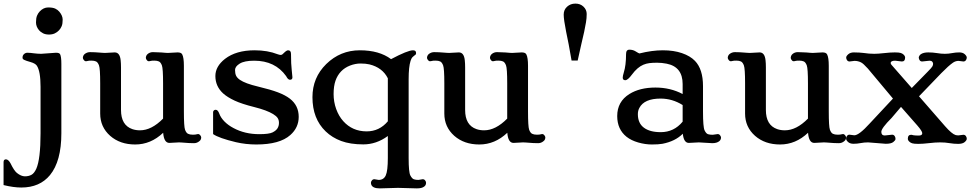

<svg xmlns="http://www.w3.org/2000/svg" viewBox="-56 -795 5418 1072"><path d="M162.1 -626Q145 -646.5 145 -669.9Q145 -693.4 150.6 -707.3Q156.2 -721.2 166 -731.4Q187 -753.4 212.9 -753.4Q238.8 -753.4 252.7 -746.8Q266.6 -740.2 275.4 -729.5Q293.9 -707.5 293.9 -685.1Q293.9 -662.6 288.6 -649.4Q283.2 -636.2 273.4 -625.7Q263.7 -615.2 249.8 -608.6Q235.8 -602.1 217.5 -602.1Q199.2 -602.1 185.3 -608.6Q171.4 -615.2 162.1 -626ZM-36.1 110.4Q-36.1 94.7 -22.9 94.7Q-9.3 94.7 2.9 117.2Q22.5 157.7 38.1 170.4Q62 189.5 83 189.5Q104 189.5 119.4 181.2Q134.8 172.9 146.5 147.5Q170.4 93.3 170.4 -50.8V-310.5Q170.4 -397.5 149.4 -428.7Q140.1 -441.4 114.7 -448.5Q89.4 -455.6 79.6 -460.4Q69.8 -465.3 69.8 -471.9Q69.8 -478.5 71.3 -482.9Q72.8 -487.3 76.2 -491.2Q85 -500.5 96.9 -500.5Q108.9 -500.5 115.7 -499.5Q122.6 -498.5 130.9 -497.6Q154.8 -494.6 173.8 -494.6L256.3 -500.5Q274.9 -500.5 279.3 -492.7Q286.6 -479.5 286.6 -438V-50.8Q286.6 105 223.1 182.6Q166 252 63 252Q19.5 252 -36.1 238.3Z M855 -53.7Q786.1 11.7 698.7 11.7Q614.3 11.7 559.1 -36.6Q503.4 -85.9 503.4 -161.1V-330.1Q503.4 -412.1 496.8 -429.7Q490.2 -447.3 480.2 -451.9Q470.2 -456.5 454.8 -456.5Q439.5 -456.5 434.1 -454.8Q428.7 -453.1 422.9 -453.1Q417 -453.1 411.9 -460Q406.7 -466.8 406.7 -471.9Q406.7 -477.1 408.9 -482.7Q411.1 -488.3 416.5 -493.2Q430.2 -503.9 446.5 -503.9Q462.9 -503.9 473.6 -503.2Q484.4 -502.4 495.1 -501.7Q505.9 -501 515.4 -500.2Q524.9 -499.5 530.3 -499.5L584.5 -502.4Q613.3 -502.4 617.7 -458Q619.6 -441.9 619.6 -418.5V-180.7Q619.6 -96.2 682.6 -74.2Q702.1 -67.4 725.6 -67.4Q790 -67.4 854.5 -132.8V-329.6Q854.5 -412.6 847.9 -429.9Q841.3 -447.3 831.3 -451.9Q821.3 -456.5 805.9 -456.5Q790.5 -456.5 785.2 -454.8Q779.8 -453.1 773.9 -453.1Q768.1 -453.1 763.2 -460Q758.3 -466.8 758.3 -471.9Q758.3 -477.1 760.5 -482.7Q762.7 -488.3 768.1 -493.2Q780.8 -503.9 797.4 -503.9Q814 -503.9 824.7 -502.9L846.2 -502Q857.4 -501 866.9 -500.2Q876.5 -499.5 881.8 -499.5L935.5 -502.4Q956.1 -502.4 961.4 -491.2Q970.7 -473.6 970.7 -427.7V-172.9Q970.7 -88.4 977.1 -70.8Q983.4 -53.2 993.7 -48.1Q1003.9 -43 1019.5 -43Q1035.2 -43 1040 -44.7Q1044.9 -46.4 1051 -46.4Q1057.1 -46.4 1062.3 -39.6Q1067.4 -32.7 1067.4 -27.6Q1067.4 -22.5 1065.2 -16.8Q1063 -11.2 1057.1 -6.8Q1043.9 4.4 1027.3 4.4Q1010.7 4.4 1000 3.7Q989.3 2.9 978.5 2.2Q967.8 1.5 958.5 0.7Q949.2 0 943.4 0L889.6 2.9Q859.4 2.9 855 -53.7Z M1552.7 -514.2Q1568.8 -514.2 1568.8 -493.2Q1568.8 -437 1572.8 -403.8Q1576.7 -370.6 1576.7 -363.3Q1576.7 -349.6 1563 -349.6Q1551.8 -349.6 1541.5 -370.1Q1480 -456.1 1363.3 -456.1Q1308.6 -456.1 1282.5 -439.9Q1256.3 -423.8 1256.3 -404.3Q1256.3 -384.8 1262.2 -372.3Q1268.1 -359.9 1283.7 -349.1Q1313.5 -328.6 1384.3 -311.8Q1455.1 -294.9 1496.1 -279.3Q1537.1 -263.7 1562.5 -244.1Q1611.8 -206.1 1611.8 -142.6Q1611.8 -82.5 1564.9 -41Q1505.9 11.7 1375 11.7Q1316.9 11.7 1261.7 -1Q1166 -23.9 1133.8 -46.4V-168.5Q1133.8 -173.8 1137.7 -178Q1141.6 -182.1 1148.4 -182.1Q1160.6 -182.1 1168.5 -160.2Q1176.3 -138.2 1197 -116.9Q1217.8 -95.7 1247.6 -80.1Q1311 -45.9 1391.6 -45.9Q1446.3 -45.9 1466.1 -55.9Q1485.8 -65.9 1493.7 -79.1Q1501.5 -92.3 1501.5 -108.9Q1501.5 -125.5 1493.9 -136.5Q1486.3 -147.5 1468.8 -158.2Q1433.6 -179.7 1363.5 -197.3Q1293.5 -214.8 1253.7 -233.4Q1213.9 -252 1189.9 -273.4Q1146.5 -313 1146.5 -370.6Q1146.5 -424.3 1200.2 -466.3Q1262.2 -514.2 1365.7 -514.2Q1438 -514.2 1494.1 -492.2Q1504.9 -488.3 1511 -488.3Q1517.1 -488.3 1521.5 -492.2L1530.8 -501Q1544.4 -514.2 1552.7 -514.2Z M2109.4 -35.6Q2045.4 11.2 1972.7 11.2Q1899.9 11.2 1848.9 -7.8Q1797.9 -26.9 1762.2 -61.5Q1688.5 -132.3 1688.5 -252.4Q1688.5 -361.8 1765.6 -437.5Q1844.2 -514.2 1952.9 -514.2Q2061.5 -514.2 2127.4 -464.8Q2220.7 -514.2 2250 -514.2Q2267.1 -514.2 2267.1 -499Q2267.1 -492.2 2263.9 -489.5Q2260.7 -486.8 2256.3 -483.9Q2252 -481 2246.3 -475.1Q2240.7 -469.2 2236.3 -455.1Q2225.6 -421.4 2225.6 -353V87.4Q2225.6 166.5 2235.1 184.6Q2244.6 202.6 2255.1 206.1Q2265.6 209.5 2280.3 209.5Q2280.3 209.5 2304.2 205.6Q2312.5 205.6 2317.6 212.2Q2322.8 218.8 2322.8 225.1Q2322.8 231.4 2320.6 236.8Q2318.4 242.2 2312.5 246.6Q2299.8 256.8 2271.5 256.8L2166 253.9L2064.5 256.8Q2024.9 256.8 2017.1 236.3Q2015.1 231 2015.1 224.9Q2015.1 218.8 2020.5 212.2Q2025.9 205.6 2034.2 205.6L2058.1 209.5Q2086.4 209.5 2097.7 184.6Q2109.4 159.2 2109.4 87.4ZM1860.4 -118.7Q1911.6 -61.5 1991.2 -61.5Q2062 -61.5 2109.4 -117.7V-357.9Q2079.6 -417.5 2006.8 -435.5Q1985.8 -440.4 1957 -440.4Q1928.2 -440.4 1898.4 -429Q1868.7 -417.5 1848.1 -396Q1827.6 -374.5 1817.1 -344.2Q1806.6 -314 1806.6 -270Q1806.6 -226.1 1821 -186.3Q1835.4 -146.5 1860.4 -118.7Z M2776.4 -53.7Q2707.5 11.7 2620.1 11.7Q2535.6 11.7 2480.5 -36.6Q2424.8 -85.9 2424.8 -161.1V-330.1Q2424.8 -412.1 2418.2 -429.7Q2411.6 -447.3 2401.6 -451.9Q2391.6 -456.5 2376.2 -456.5Q2360.8 -456.5 2355.5 -454.8Q2350.1 -453.1 2344.2 -453.1Q2338.4 -453.1 2333.3 -460Q2328.1 -466.8 2328.1 -471.9Q2328.1 -477.1 2330.3 -482.7Q2332.5 -488.3 2337.9 -493.2Q2351.6 -503.9 2367.9 -503.9Q2384.3 -503.9 2395 -503.2Q2405.8 -502.4 2416.5 -501.7Q2427.2 -501 2436.8 -500.2Q2446.3 -499.5 2451.7 -499.5L2505.9 -502.4Q2534.7 -502.4 2539.1 -458Q2541 -441.9 2541 -418.5V-180.7Q2541 -96.2 2604 -74.2Q2623.5 -67.4 2647 -67.4Q2711.4 -67.4 2775.9 -132.8V-329.6Q2775.9 -412.6 2769.3 -429.9Q2762.7 -447.3 2752.7 -451.9Q2742.7 -456.5 2727.3 -456.5Q2711.9 -456.5 2706.5 -454.8Q2701.2 -453.1 2695.3 -453.1Q2689.5 -453.1 2684.6 -460Q2679.7 -466.8 2679.7 -471.9Q2679.7 -477.1 2681.9 -482.7Q2684.1 -488.3 2689.5 -493.2Q2702.1 -503.9 2718.8 -503.9Q2735.4 -503.9 2746.1 -502.9L2767.6 -502Q2778.8 -501 2788.3 -500.2Q2797.9 -499.5 2803.2 -499.5L2856.9 -502.4Q2877.4 -502.4 2882.8 -491.2Q2892.1 -473.6 2892.1 -427.7V-172.9Q2892.1 -88.4 2898.4 -70.8Q2904.8 -53.2 2915 -48.1Q2925.3 -43 2940.9 -43Q2956.5 -43 2961.4 -44.7Q2966.3 -46.4 2972.4 -46.4Q2978.5 -46.4 2983.6 -39.6Q2988.8 -32.7 2988.8 -27.6Q2988.8 -22.5 2986.6 -16.8Q2984.4 -11.2 2978.5 -6.8Q2965.3 4.4 2948.7 4.4Q2932.1 4.4 2921.4 3.7Q2910.6 2.9 2899.9 2.2Q2889.2 1.5 2879.9 0.7Q2870.6 0 2864.7 0L2811 2.9Q2780.8 2.9 2776.4 -53.7Z M3119.1 -547.4 3105 -617.2Q3091.3 -686 3091.3 -713.4Q3091.3 -740.7 3110.4 -757.8Q3129.4 -774.9 3156.7 -774.9Q3184.1 -774.9 3201.9 -757.8Q3219.7 -740.7 3219.7 -717Q3219.7 -693.4 3215.8 -670.4Q3211.9 -647.5 3205.6 -617.2L3189.5 -547.4Q3180.2 -507.8 3169.4 -457H3135.3Q3127 -507.8 3119.1 -547.4Z M3790 2.9Q3761.7 2.9 3756.3 -48.3Q3713.9 -5.9 3642.6 7.8Q3620.6 11.7 3583.5 11.7Q3546.4 11.7 3507.3 0.5Q3468.3 -10.7 3442.4 -31.2Q3390.1 -72.8 3390.1 -147Q3390.1 -227.5 3458 -270Q3516.1 -306.2 3603.5 -306.2Q3687 -306.2 3755.4 -270V-325.7Q3755.4 -421.9 3666 -439.5Q3638.7 -444.8 3613 -444.8Q3587.4 -444.8 3569.8 -442.6Q3552.2 -440.4 3536.1 -433.6Q3502.4 -419.4 3472.2 -378.4Q3449.2 -347.2 3435.1 -347.2Q3420.9 -347.2 3420.9 -361.8Q3420.9 -370.6 3426.8 -390.1Q3439.5 -430.2 3439.5 -493.2Q3439.5 -517.6 3458 -517.6Q3477.5 -517.6 3491.7 -508.8Q3511.2 -496.6 3514.2 -496.6Q3584.5 -514.2 3645 -514.2Q3705.6 -514.2 3751.7 -498.3Q3797.9 -482.4 3824.2 -455.1Q3869.1 -408.7 3869.1 -314V-172.9Q3869.1 -85.4 3877.9 -67.1Q3886.7 -48.8 3897.2 -45.7Q3907.7 -42.5 3923.3 -42.5L3951.2 -46.4Q3959.5 -46.4 3964.6 -39.3Q3969.7 -32.2 3969.7 -27.1Q3969.7 -22 3967.5 -16.6Q3965.3 -11.2 3960 -6.8Q3946.3 4.4 3920.9 4.4L3845.7 0ZM3755.4 -208.5Q3697.8 -244.6 3632.3 -244.6Q3541 -244.6 3513.7 -192.4Q3505.4 -176.8 3505.4 -157.7Q3505.4 -107.4 3538.8 -82.3Q3572.3 -57.1 3632.8 -57.1Q3707 -57.1 3755.4 -115.7Z M4455.6 -53.7Q4386.7 11.7 4299.3 11.7Q4214.8 11.7 4159.7 -36.6Q4104 -85.9 4104 -161.1V-330.1Q4104 -412.1 4097.4 -429.7Q4090.8 -447.3 4080.8 -451.9Q4070.8 -456.5 4055.4 -456.5Q4040 -456.5 4034.7 -454.8Q4029.3 -453.1 4023.4 -453.1Q4017.6 -453.1 4012.5 -460Q4007.3 -466.8 4007.3 -471.9Q4007.3 -477.1 4009.5 -482.7Q4011.7 -488.3 4017.1 -493.2Q4030.8 -503.9 4047.1 -503.9Q4063.5 -503.9 4074.2 -503.2Q4085 -502.4 4095.7 -501.7Q4106.4 -501 4116 -500.2Q4125.5 -499.5 4130.9 -499.5L4185.1 -502.4Q4213.9 -502.4 4218.3 -458Q4220.2 -441.9 4220.2 -418.5V-180.7Q4220.2 -96.2 4283.2 -74.2Q4302.7 -67.4 4326.2 -67.4Q4390.6 -67.4 4455.1 -132.8V-329.6Q4455.1 -412.6 4448.5 -429.9Q4441.9 -447.3 4431.9 -451.9Q4421.9 -456.5 4406.5 -456.5Q4391.1 -456.5 4385.7 -454.8Q4380.4 -453.1 4374.5 -453.1Q4368.7 -453.1 4363.8 -460Q4358.9 -466.8 4358.9 -471.9Q4358.9 -477.1 4361.1 -482.7Q4363.3 -488.3 4368.7 -493.2Q4381.3 -503.9 4397.9 -503.9Q4414.6 -503.9 4425.3 -502.9L4446.8 -502Q4458 -501 4467.5 -500.2Q4477.1 -499.5 4482.4 -499.5L4536.1 -502.4Q4556.6 -502.4 4562 -491.2Q4571.3 -473.6 4571.3 -427.7V-172.9Q4571.3 -88.4 4577.6 -70.8Q4584 -53.2 4594.2 -48.1Q4604.5 -43 4620.1 -43Q4635.7 -43 4640.6 -44.7Q4645.5 -46.4 4651.6 -46.4Q4657.7 -46.4 4662.8 -39.6Q4668 -32.7 4668 -27.6Q4668 -22.5 4665.8 -16.8Q4663.6 -11.2 4657.7 -6.8Q4644.5 4.4 4627.9 4.4Q4611.3 4.4 4600.6 3.7Q4589.8 2.9 4579.1 2.2Q4568.4 1.5 4559.1 0.7Q4549.8 0 4543.9 0L4490.2 2.9Q4460 2.9 4455.6 -53.7Z M4889.6 7.8 4791 0Q4769.5 0 4749.3 3.9Q4729 7.8 4709.5 7.8Q4689.9 7.8 4679 -2.2Q4668 -12.2 4668 -20.8Q4668 -29.3 4673.1 -36.1Q4678.2 -43 4687 -43L4713.9 -39.6Q4740.2 -39.6 4800.3 -106L4929.7 -244.6L4789.6 -412.1Q4763.7 -440.9 4751 -446.8Q4734.4 -455.1 4714.8 -455.1L4687.5 -451.7Q4678.7 -451.7 4673.6 -458.5Q4668.5 -465.3 4668.5 -473.6Q4668.5 -481.9 4680.2 -492.2Q4691.9 -502.4 4711.2 -502.4Q4730.5 -502.4 4741.2 -501.5L4763.7 -499.5L4776.9 -498Q4786.6 -497.1 4795.9 -495.8Q4805.2 -494.6 4825.4 -494.6Q4845.7 -494.6 4880.6 -498.5Q4915.5 -502.4 4939.7 -502.4Q4963.9 -502.4 4973.1 -499.3Q4982.4 -496.1 4987.8 -491.2Q4997.6 -482.4 4997.6 -473.6Q4997.6 -451.7 4979.5 -451.7L4941.9 -456.1Q4917 -456.1 4917 -442.9Q4917 -437.5 4921.9 -432.6L5034.7 -303.7L5124 -395Q5147 -418 5150.4 -425.3Q5153.8 -432.6 5153.8 -439Q5153.8 -445.3 5148.9 -450.7Q5144 -456.1 5134.3 -456.1L5092.3 -451.7Q5080.1 -451.7 5075.2 -465.8Q5073.7 -469.2 5073.7 -473.1Q5073.7 -477.1 5076.7 -482.7Q5079.6 -488.3 5085.9 -492.7Q5100.6 -502.4 5126.5 -502.4Q5152.3 -502.4 5175.8 -498.5Q5199.2 -494.6 5219.2 -494.6Q5239.3 -494.6 5259.5 -498.5Q5279.8 -502.4 5299.8 -502.4Q5319.8 -502.4 5330.8 -492.2Q5341.8 -481.9 5341.8 -473.6Q5341.8 -465.3 5336.7 -458.5Q5331.5 -451.7 5322.8 -451.7L5295.9 -455.1Q5279.8 -455.1 5265.1 -445.3Q5240.2 -428.2 5199.7 -386.7L5075.2 -257.3L5220.7 -90.3Q5258.3 -47.4 5279.3 -41Q5287.1 -39.1 5295.4 -39.1L5322.8 -42.5Q5331.5 -42.5 5336.7 -35.6Q5341.8 -28.8 5341.8 -20.3Q5341.8 -11.7 5330.1 -1.7Q5318.4 8.3 5293.9 8.3Q5269.5 8.3 5245.6 4.2Q5221.7 0 5193.6 0Q5165.5 0 5130.9 4.2Q5096.2 8.3 5071.3 8.3Q5046.4 8.3 5037.1 5.1Q5027.8 2 5022.5 -2.9Q5012.7 -11.2 5012.7 -20Q5012.7 -42.5 5031.2 -42.5Q5034.7 -42.5 5037.1 -41.7Q5039.6 -41 5043 -40Q5054.2 -38.1 5073.7 -38.1Q5093.3 -38.1 5093.3 -51.3Q5093.3 -62.5 5065.9 -94.2L4974.6 -198.2L4921.9 -136.2Q4864.7 -79.1 4864.7 -58.8Q4864.7 -38.6 4883.8 -38.6L4925.3 -43Q4937.5 -43 4942.4 -28.8Q4943.8 -25.4 4943.8 -18.6Q4943.8 -11.7 4931.6 -2Q4919.4 7.8 4889.6 7.8Z"/></svg>

Font: Stoke
Style: Regular
Weight: 400
Designer: Nicole Fally
Foundry: Nicole Fally
Version: Version 1.002